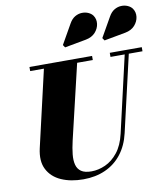

<svg xmlns="http://www.w3.org/2000/svg" viewBox="-108 -1120 1059 1223"><g transform="rotate(-10 422.0 -508.0)"><path d="M332 14.5Q250.5 14.5 189.5 -12.5Q128.5 -39.5 100.8 -93.8Q73 -148 92 -230L212 -750H427L306.5 -240Q295.5 -193 291.5 -154Q287.5 -115 295 -86.5Q302.5 -58 325.5 -42.2Q348.5 -26.5 391.5 -26.5Q436.5 -26.5 481.5 -46.8Q526.5 -67 562.2 -111.8Q598 -156.5 615 -230L734.5 -750H761L641 -230Q623 -151.5 580.2 -96.8Q537.5 -42 474.2 -13.8Q411 14.5 332 14.5ZM117 -723.5V-750H522V-723.5ZM636.5 -723.5V-750H843.5V-723.5ZM617.5 -833.5 606 -850.5 678.5 -978Q694 -1005.5 715.5 -1018Q737 -1030.5 759.8 -1031.2Q782.5 -1032 801.5 -1023.5Q820.5 -1015 831 -1000.5Q847.5 -976.5 843.8 -946.2Q840 -916 817.8 -891.2Q795.5 -866.5 756 -859ZM362.5 -833.5 351 -850.5 423.5 -978Q439 -1005.5 460.5 -1018Q482 -1030.5 504.8 -1031.2Q527.5 -1032 546.5 -1023.5Q565.5 -1015 576 -1000.5Q592.5 -976.5 588.8 -946.2Q585 -916 562.8 -891.2Q540.5 -866.5 501 -859Z"/></g></svg>

Font: Bodoni Moda 9pt Black
Style: Italic
Weight: 900
Italic angle: -13°
Designer: Owen Earl
Foundry: indestructible type
Version: Version 2.004